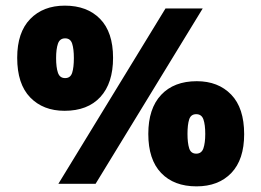

<svg xmlns="http://www.w3.org/2000/svg" viewBox="-20 -652 927 681"><path d="M209 -259Q133 -259 87 -306.5Q41 -354 41 -447Q41 -537 87 -584.5Q133 -632 210 -632Q289 -632 335 -585Q381 -538 381 -447Q381 -357 336 -308Q291 -259 209 -259ZM699 -622 319 0H187L567 -622ZM211 -375Q230 -375 236 -394Q242 -413 242 -446Q242 -478 236 -497Q230 -516 211 -516Q192 -516 185.5 -497Q179 -478 179 -446Q179 -413 185.5 -394Q192 -375 211 -375ZM677 9Q597 9 551.5 -38.5Q506 -86 506 -177Q506 -267 551.5 -315.5Q597 -364 678 -364Q754 -364 800 -316.5Q846 -269 846 -176Q846 -86 800.5 -38.5Q755 9 677 9ZM676 -107Q695 -107 701.5 -126Q708 -145 708 -177Q708 -210 701.5 -228.5Q695 -247 676 -247Q657 -247 651 -228.5Q645 -210 645 -177Q645 -145 651 -126Q657 -107 676 -107Z"/></svg>

Font: Noto Sans Oriya Cond Blk
Style: Regular
Weight: 900
Width: 3
Designer: Amélie Bonet and Sol Matas
Foundry: Google LLC
Version: Version 2.006; ttfautohint (v1.8.4.7-5d5b)